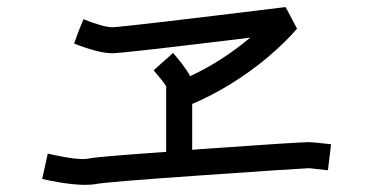

<svg xmlns="http://www.w3.org/2000/svg" viewBox="-20 -600 1040 540"><path d="M544.9 -180.7Q820.3 -200.2 849.6 -200.2Q859.4 -200.2 911.1 -194.3L902.3 -121.1Q858.4 -126 849.6 -127Q821.3 -126 547.4 -106.9Q273.4 -87.9 247.1 -82Q235.4 -80.1 218.8 -80.1Q193.4 -80.1 154.3 -85.9Q124 -90.8 98.6 -96.7L106.4 -131.8L114.3 -168Q204.1 -147.5 230.5 -154.3Q252 -159.2 447.3 -172.9V-357.4Q437.5 -373 412.1 -402.3L466.8 -451.2Q478.5 -437.5 490.2 -422.9Q507.8 -399.4 514.6 -385.7Q603.5 -426.8 683.6 -494.1Q324.2 -450.2 295.9 -450.2Q257.8 -450.2 188.5 -477.5L201.2 -512.7L214.8 -545.9Q271.5 -523.4 295.9 -523.4Q329.1 -524.4 783.2 -580.1L815.4 -519.5Q785.2 -483.4 731.4 -437.5Q630.9 -354.5 520.5 -307.6V-178.7Q533.2 -179.7 544.9 -180.7Z"/></svg>

Font: irohakakuC Regular
Style: Regular
Weight: 400
Designer: [Source Han Sans]
Ryoko NISHIZUKA Ë•øÂ°öÊ∂ºÂ≠ê (kana & ideographs); Paul D. Hunt (Latin, Greek & Cyrillic); Wenlong ZHAN
Version: Version 1.001.20160904